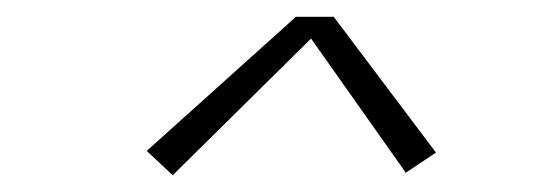

<svg xmlns="http://www.w3.org/2000/svg" viewBox="-20 -693 640 229"><path d="M186 -484 155 -513 333 -673H378L500 -511L464 -487L351 -647Z"/></svg>

Font: Iosevka SS04 XLt Ex
Style: Italic
Weight: 200
Width: 7
Italic angle: -9°
Monospace: yes
Designer: Belleve Invis
Foundry: Belleve Invis
Version: Version 19.0.0; ttfautohint (v1.8.4)